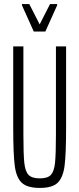

<svg xmlns="http://www.w3.org/2000/svg" viewBox="-20 -916 390 944"><path d="M45 -290V-688H95V-257Q95 -158 99.5 -115.5Q104 -73 120.5 -56Q137 -39 176 -39Q214 -39 230 -56Q246 -73 250.5 -115Q255 -157 255 -257V-688H305V-290Q305 -159 297.5 -101Q290 -43 263.5 -17.5Q237 8 176 8Q114 8 87 -17.5Q60 -43 52.5 -101Q45 -159 45 -290ZM146 -761 88 -890V-896H124L175 -796L226 -896H261V-890L203 -761Z"/></svg>

Font: Saira Ultra Condensed Light
Style: Regular
Weight: 300
Width: 1
Designer: Hector Gatti with collaboration of the Omnibus-Type team
Foundry: Omnibus-Type
Version: Version 1.001; ttfautohint (v1.8)